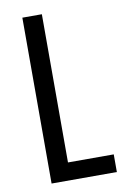

<svg xmlns="http://www.w3.org/2000/svg" viewBox="-82 -764 536 814"><g transform="rotate(-10 185.5 -357.0)"><path d="M73 0H354V-76H157V-714H73Z"/></g></svg>

Font: Noto Sans Telugu ExtraCondensed
Style: Regular
Weight: 400
Width: 2
Designer: Jelle Bosma - Monotype Design Team
Foundry: Monotype Imaging Inc.
Version: Version 2.005